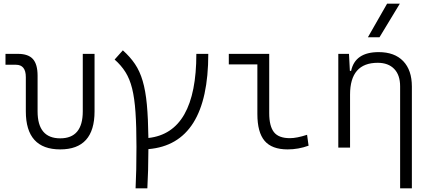

<svg xmlns="http://www.w3.org/2000/svg" viewBox="-20 -815 2384 1060"><path d="M312.5 9.8Q122.6 9.8 122.6 -200.2V-389.2Q122.6 -457.5 67.9 -457.5H10.3V-517.6H79.6Q136.2 -517.6 161.9 -488.8Q187.5 -460 187.5 -397V-200.2Q187.5 -51.3 312.5 -51.3Q437 -51.3 437 -200.2V-517.6H502V-200.2Q502 9.8 312.5 9.8Z M728.5 224.6Q731 176.8 732.2 119.4Q733.4 62 733.4 -4.9Q733.4 -117.2 728 -195.1Q722.7 -272.9 709.5 -326.2Q696.3 -379.4 672.6 -417Q648.9 -454.6 612.8 -486.3L658.2 -537.1Q698.2 -501.5 725.1 -461.7Q752 -421.9 767.8 -367.9Q783.7 -314 790.8 -237.8Q797.9 -161.6 799.3 -53.2Q1064 -82.5 1064 -517.6H1129.9Q1129.9 -19.5 799.3 8.3Q798.8 133.3 793.5 224.6Z M1567.9 9.8Q1481 9.8 1440.9 -37.4Q1400.9 -84.5 1400.9 -185.5V-459.5H1243.2V-517.6H1466.3V-190.4Q1466.3 -119.1 1492.2 -85.7Q1518.1 -52.2 1580.6 -52.2Q1618.2 -52.2 1675.3 -70.8L1683.6 -10.7Q1627.4 9.8 1567.9 9.8Z M2189 224.6V-338.4Q2189 -400.9 2156.2 -434.6Q2123.5 -468.3 2065.4 -468.3Q1912.6 -468.3 1912.6 -292.5V0H1847.7V-517.6H1906.7L1911.6 -423.8H1918.5Q1940.4 -527.3 2070.8 -527.3Q2158.2 -527.3 2206.1 -477.5Q2253.9 -427.7 2253.9 -336.9V224.6ZM2011.2 -609.4 2117.2 -794.9H2187.5L2075.2 -609.4Z"/></svg>

Font: Cascadia Code NF Light
Style: Regular
Weight: 300
Monospace: yes
Designer: Aaron Bell
Foundry: Saja Typeworks
Version: Version 2404.023; ttfautohint (v1.8.4)